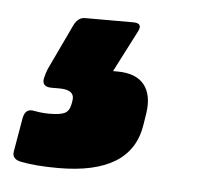

<svg xmlns="http://www.w3.org/2000/svg" viewBox="-60 -93 356 324"><g transform="rotate(5 117.5 69.0)"><path d="M49 197Q11 197 -14 192Q-30 189 -28 176L-18 118Q-15 103 -3 104Q2 105 10 106Q18 107 26 107Q45 107 52.5 103Q60 99 62 88L63 83Q67 63 40 63H26Q9 63 12 48Q14 39 17 32L53 -44Q60 -59 72 -59H154Q171 -59 163 -44L127 26H134Q166 26 180 43.5Q194 61 189 93L186 112Q173 197 49 197Z"/></g></svg>

Font: Sofia Sans ExtraBlack
Style: Italic
Weight: 1000
Italic angle: -9°
Designer: Botio Nikoltchev, Ani Petrova
Foundry: lettersoup
Version: Version 4.100; ttfautohint (v1.8.4.7-5d5b)